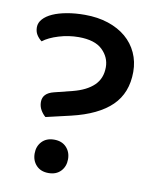

<svg xmlns="http://www.w3.org/2000/svg" viewBox="-75 -687 621 759"><g transform="rotate(10 235.0 -307.5)"><path d="M121 -203Q110 -212 101.5 -226.5Q93 -241 93 -259Q93 -294 137 -305L209 -323Q264 -337 293 -365Q322 -393 322 -438Q322 -478 291.5 -507.5Q261 -537 196 -537Q156 -537 116.5 -525Q77 -513 54 -495Q41 -505 33.5 -517.5Q26 -530 26 -547Q26 -565 39.5 -580Q53 -595 76.5 -605.5Q100 -616 133 -622Q166 -628 205 -628Q257 -628 299 -614Q341 -600 370.5 -575Q400 -550 416 -515Q432 -480 432 -439Q432 -354 379 -302.5Q326 -251 220 -226ZM104 -54Q104 -83 122 -102Q140 -121 171 -121Q202 -121 220 -102Q238 -83 238 -54Q238 -25 220 -6Q202 13 171 13Q140 13 122 -6Q104 -25 104 -54Z"/></g></svg>

Font: Baloo Paaji 2 Medium
Style: Regular
Weight: 500
Designer: Shuchita Grover, Noopur Datye and Ek Type
Foundry: Ek Type
Version: Version 1.640;hotconv 1.0.111;makeotfexe 2.5.65597; ttfautoh